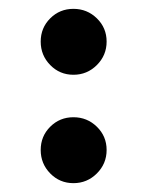

<svg xmlns="http://www.w3.org/2000/svg" viewBox="-20 -406 333 434"><path d="M93.5 -14Q72 -36 72 -67Q72 -98 93.5 -119.5Q115 -141 146 -141Q177 -141 199 -119.5Q221 -98 221 -67Q221 -36 199 -14Q177 8 146 8Q115 8 93.5 -14ZM93.5 -259Q72 -281 72 -312Q72 -343 93.5 -364.5Q115 -386 146 -386Q177 -386 199 -364.5Q221 -343 221 -312Q221 -281 199 -259Q177 -237 146 -237Q115 -237 93.5 -259Z"/></svg>

Font: Myanmar Khyay
Style: Regular
Weight: 400
Designer: Danh Hong
Foundry: Google Inc.
Version: Version 1.10 March 4, 2015